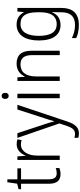

<svg xmlns="http://www.w3.org/2000/svg" viewBox="680 -1450 1011 2412"><g transform="rotate(-90 1186.0 -244.5)"><path d="M214 -38C160 -38 139 -73 139 -141V-486H277V-532H139V-658H102L84 -535L15 -517V-486H83V-139C83 -36 124 10 204 10C234 10 260 4 280 -4V-50C263 -43 239 -38 214 -38Z M579 -541C507 -541 461 -490 437 -430H434L427 -532H382V0H437V-287C437 -401 491 -488 576 -488C596 -488 615 -484 632 -479L641 -532C622 -538 601 -541 579 -541Z M659 -532 841 -4 809 90C785 163 757 192 709 192C691 192 675 189 660 184V233C677 238 694 241 716 241C790 241 832 193 864 98L1075 -532H1016L907 -195C891 -147 877 -104 869 -70H866C859 -103 847 -140 829 -196L718 -532Z M1187 -730C1162 -730 1149 -713 1149 -686C1149 -658 1163 -641 1187 -641C1211 -641 1225 -658 1225 -686C1225 -713 1212 -730 1187 -730ZM1214 -532H1158V0H1214Z M1591 -542C1510 -542 1456 -497 1431 -440H1427L1420 -532H1375V0H1431V-292C1431 -427 1484 -493 1583 -493C1659 -493 1699 -448 1699 -349V0H1754V-356C1754 -484 1697 -542 1591 -542Z M2083 -542C1953 -542 1883 -437 1883 -262C1883 -84 1955 10 2077 10C2155 10 2209 -27 2236 -94H2240C2238 -64 2237 -35 2237 -8V24C2237 133 2185 192 2078 192C2015 192 1959 176 1913 152V207C1958 228 2010 240 2077 240C2228 240 2292 160 2292 18V-532H2247L2239 -452H2236C2206 -507 2159 -542 2083 -542ZM2090 -493C2196 -493 2237 -417 2237 -287V-241C2237 -126 2199 -38 2086 -38C1991 -38 1941 -113 1941 -262C1941 -407 1989 -493 2090 -493Z"/></g></svg>

Font: Noto Sans Malayalam SemiCondensed Light
Style: Regular
Weight: 300
Width: 4
Designer: Jelle Bosma - Monotype Design Team
Foundry: Monotype Imaging Inc.
Version: Version 2.104